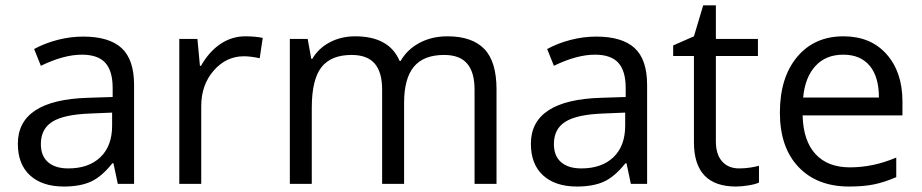

<svg xmlns="http://www.w3.org/2000/svg" viewBox="-20 -679 3405 709"><path d="M415 0 398.9 -76.2H395Q355 -25.9 315.2 -8.1Q275.4 9.8 215.8 9.8Q136.2 9.8 91.1 -31.2Q45.9 -72.3 45.9 -147.9Q45.9 -310.1 305.2 -317.9L396 -320.8V-354Q396 -417 368.9 -447Q341.8 -477.1 282.2 -477.1Q215.3 -477.1 130.9 -436L106 -498Q145.5 -519.5 192.6 -531.7Q239.7 -543.9 287.1 -543.9Q382.8 -543.9 429 -501.5Q475.1 -459 475.1 -365.2V0ZM231.9 -57.1Q307.6 -57.1 350.8 -98.6Q394 -140.1 394 -214.8V-263.2L313 -259.8Q216.3 -256.3 173.6 -229.7Q130.9 -203.1 130.9 -147Q130.9 -103 157.5 -80.1Q184.1 -57.1 231.9 -57.1Z M886.2 -544.9Q921.9 -544.9 950.2 -539.1L939 -463.9Q905.8 -471.2 880.4 -471.2Q815.4 -471.2 769.3 -418.5Q723.1 -365.7 723.1 -287.1V0H642.1V-535.2H709L718.3 -436H722.2Q752 -488.3 793.9 -516.6Q835.9 -544.9 886.2 -544.9Z M1732.4 0V-348.1Q1732.4 -412.1 1705.1 -444.1Q1677.7 -476.1 1620.1 -476.1Q1544.4 -476.1 1508.3 -432.6Q1472.2 -389.2 1472.2 -298.8V0H1391.1V-348.1Q1391.1 -412.1 1363.8 -444.1Q1336.4 -476.1 1278.3 -476.1Q1202.1 -476.1 1166.7 -430.4Q1131.3 -384.8 1131.3 -280.8V0H1050.3V-535.2H1116.2L1129.4 -461.9H1133.3Q1156.2 -501 1198 -522.9Q1239.7 -544.9 1291.5 -544.9Q1417 -544.9 1455.6 -454.1H1459.5Q1483.4 -496.1 1528.8 -520.5Q1574.2 -544.9 1632.3 -544.9Q1723.1 -544.9 1768.3 -498.3Q1813.5 -451.7 1813.5 -349.1V0Z M2309.6 0 2293.5 -76.2H2289.6Q2249.5 -25.9 2209.7 -8.1Q2169.9 9.8 2110.4 9.8Q2030.8 9.8 1985.6 -31.2Q1940.4 -72.3 1940.4 -147.9Q1940.4 -310.1 2199.7 -317.9L2290.5 -320.8V-354Q2290.5 -417 2263.4 -447Q2236.3 -477.1 2176.8 -477.1Q2109.9 -477.1 2025.4 -436L2000.5 -498Q2040 -519.5 2087.2 -531.7Q2134.3 -543.9 2181.6 -543.9Q2277.3 -543.9 2323.5 -501.5Q2369.6 -459 2369.6 -365.2V0ZM2126.5 -57.1Q2202.1 -57.1 2245.4 -98.6Q2288.6 -140.1 2288.6 -214.8V-263.2L2207.5 -259.8Q2110.8 -256.3 2068.1 -229.7Q2025.4 -203.1 2025.4 -147Q2025.4 -103 2052 -80.1Q2078.6 -57.1 2126.5 -57.1Z M2709.5 -57.1Q2731 -57.1 2751 -60.3Q2771 -63.5 2782.7 -66.9V-4.9Q2769.5 1.5 2743.9 5.6Q2718.3 9.8 2697.8 9.8Q2542.5 9.8 2542.5 -153.8V-472.2H2465.8V-511.2L2542.5 -544.9L2576.7 -659.2H2623.5V-535.2H2778.8V-472.2H2623.5V-157.2Q2623.5 -108.9 2646.5 -83Q2669.4 -57.1 2709.5 -57.1Z M3115.7 9.8Q2997.1 9.8 2928.5 -62.5Q2859.9 -134.8 2859.9 -263.2Q2859.9 -392.6 2923.6 -468.8Q2987.3 -544.9 3094.7 -544.9Q3195.3 -544.9 3253.9 -478.8Q3312.5 -412.6 3312.5 -304.2V-252.9H2943.8Q2946.3 -158.7 2991.5 -109.9Q3036.6 -61 3118.7 -61Q3205.1 -61 3289.6 -97.2V-24.9Q3246.6 -6.3 3208.3 1.7Q3169.9 9.8 3115.7 9.8ZM3093.8 -477.1Q3029.3 -477.1 2991 -435.1Q2952.6 -393.1 2945.8 -318.8H3225.6Q3225.6 -395.5 3191.4 -436.3Q3157.2 -477.1 3093.8 -477.1Z"/></svg>

Font: f0_46825 
Style: Regular
Weight: 400
Foundry: Ascender Corporation
Version: Version 1.10